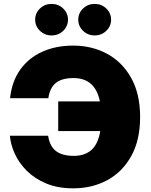

<svg xmlns="http://www.w3.org/2000/svg" viewBox="-20 -976 788 1005"><path d="M362.8 9.8Q282.7 9.8 222.4 -15.4Q162.1 -40.5 120.8 -81.5Q79.6 -122.6 57.6 -170.9Q35.6 -219.2 31.7 -265.6H231.9Q240.2 -210.4 272.9 -185.3Q305.7 -160.2 365.7 -160.2Q424.3 -160.2 459 -191.4Q493.7 -222.7 504.9 -290H284.7V-445.3H502.9Q478 -567.4 364.7 -567.4Q304.2 -567.4 272.7 -542.2Q241.2 -517.1 232.9 -461.9H32.7Q42 -549.8 85.9 -611.3Q129.9 -672.9 201.2 -705.1Q272.5 -737.3 362.8 -737.3Q460.9 -737.3 540.3 -694.6Q619.6 -651.9 666.5 -568.4Q713.4 -484.9 713.4 -363.3Q713.4 -242.7 667.2 -159.4Q621.1 -76.2 542 -33.2Q462.9 9.8 362.8 9.8ZM250 -790.5Q214.4 -790.5 189.2 -814.7Q164.1 -838.9 164.1 -873Q164.1 -907.2 189.2 -931.4Q214.4 -955.6 250 -955.6Q285.6 -955.6 310.8 -931.4Q335.9 -907.2 335.9 -873Q335.9 -838.9 310.8 -814.7Q285.6 -790.5 250 -790.5ZM475.6 -790.5Q439.9 -790.5 414.8 -814.7Q389.6 -838.9 389.6 -873Q389.6 -907.2 414.8 -931.4Q439.9 -955.6 475.6 -955.6Q511.2 -955.6 536.4 -931.4Q561.5 -907.2 561.5 -873Q561.5 -838.9 536.4 -814.7Q511.2 -790.5 475.6 -790.5Z"/></svg>

Font: Inter Black
Style: Regular
Weight: 900
Designer: Rasmus Andersson
Foundry: rsms
Version: Version 4.000;git-a52131595